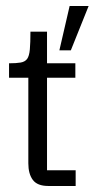

<svg xmlns="http://www.w3.org/2000/svg" viewBox="-20 -617 316 637"><path d="M140 0Q104 0 89 -20Q74 -40 74 -75V-368H136V-52H231V0ZM10 -359V-407Q34 -407 48.5 -409.5Q63 -412 70 -421.5Q77 -431 79 -453Q81 -475 81 -512H136V-407H230V-359ZM177 -450 211 -597H274L215 -450Z"/></svg>

Font: Darker Grotesque Light Medium
Style: Regular
Weight: 500
Version: Version 1.000;gftools[0.9.28]